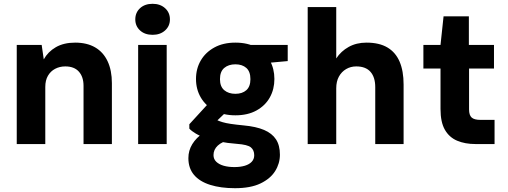

<svg xmlns="http://www.w3.org/2000/svg" viewBox="-20 -757 2671 1009"><path d="M68 0V-521H199L210 -445Q232 -485 273.5 -509Q315 -533 375 -533Q437 -533 480 -508Q523 -483 545.5 -435Q568 -387 568 -320V0H419V-306Q419 -353 394.5 -380.5Q370 -408 323 -408Q294 -408 270 -395.5Q246 -383 232 -359Q218 -335 218 -300V0Z M706 0V-521H856V0ZM782 -574Q741 -574 716 -597Q691 -620 691 -655Q691 -691 716 -714Q741 -737 782 -737Q822 -737 847.5 -714Q873 -691 873 -655Q873 -620 847.5 -597Q822 -574 782 -574Z M1215 232Q1140 232 1084.5 214.5Q1029 197 999.5 162Q970 127 970 74Q970 34 990.5 0.5Q1011 -33 1048.5 -58.5Q1086 -84 1140 -102L1195 -25Q1147 -13 1124.5 8Q1102 29 1102 58Q1102 79 1116.5 93Q1131 107 1155.5 114Q1180 121 1212 121Q1243 121 1266.5 114Q1290 107 1303 93Q1316 79 1316 59Q1316 32 1298.5 17.5Q1281 3 1225 -1Q1174 -5 1133.5 -13Q1093 -21 1062 -31.5Q1031 -42 1009 -55Q987 -68 975 -81V-104L1085 -224L1193 -192L1054 -59L1101 -137Q1111 -130 1122 -125Q1133 -120 1149.5 -115Q1166 -110 1192.5 -106Q1219 -102 1260 -98Q1326 -92 1368 -74Q1410 -56 1430.5 -24.5Q1451 7 1451 56Q1451 102 1426 142Q1401 182 1349 207Q1297 232 1215 232ZM1217 -151Q1153 -151 1106.5 -176.5Q1060 -202 1035 -245Q1010 -288 1010 -342Q1010 -396 1035 -439Q1060 -482 1106.5 -507.5Q1153 -533 1217 -533Q1282 -533 1328 -507.5Q1374 -482 1398 -439Q1422 -396 1422 -342Q1422 -288 1398 -245Q1374 -202 1328 -176.5Q1282 -151 1217 -151ZM1217 -264Q1253 -264 1274.5 -283Q1296 -302 1296 -341Q1296 -381 1274.5 -400Q1253 -419 1217 -419Q1181 -419 1158.5 -400Q1136 -381 1136 -341Q1136 -302 1158.5 -283Q1181 -264 1217 -264ZM1305 -419 1284 -521H1492V-436Z M1597 0V-720H1747V-450Q1772 -488 1812.5 -510.5Q1853 -533 1906 -533Q1973 -533 2016 -507.5Q2059 -482 2080 -433Q2101 -384 2101 -313V0H1952V-299Q1952 -351 1927 -379.5Q1902 -408 1852 -408Q1823 -408 1799 -394Q1775 -380 1761 -354.5Q1747 -329 1747 -293V0Z M2479 0Q2424 0 2382.5 -17.5Q2341 -35 2318 -75Q2295 -115 2295 -184V-397H2205V-521H2295L2311 -671H2444V-521H2576V-397H2445V-182Q2445 -152 2458.5 -139.5Q2472 -127 2505 -127H2579V0Z"/></svg>

Font: DM Sans 10pt Black
Style: Regular
Weight: 900
Version: Version 4.004;gftools[0.9.30]